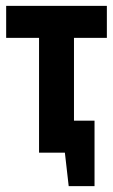

<svg xmlns="http://www.w3.org/2000/svg" viewBox="-20 -520 385 654"><path d="M113 -391H1V-500H344V-391H232V-109H302V114H214L201 0H113Z"/></svg>

Font: PT Sans Narrow
Style: Bold
Weight: 700
Width: 3
Designer: A.Korolkova, O.Umpeleva, V.Yefimov
Foundry: ParaType Ltd
Version: Version 2.003W OFL